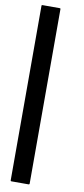

<svg xmlns="http://www.w3.org/2000/svg" viewBox="-115 -999 510 1159"><g transform="rotate(10 140.0 -420.0)"><path d="M157.2 -955.1Q157.2 -598.6 157.2 115.2Q157.2 117.2 156.2 118.2Q154.3 120.1 152.3 120.1Q117.2 120.1 45.9 120.1Q43 120.1 42 118.2Q41 117.2 41 115.2Q41 -18.6 41 -286.1Q41 -508.8 41 -955.1Q41 -957 42 -959Q43 -960 45.9 -960Q81.1 -960 152.3 -960Q154.3 -960 156.2 -959Q157.2 -957 157.2 -955.1Z"/></g></svg>

Font: Typeface
Style: Regular
Weight: 400
Version: Version 1.0